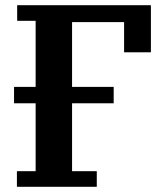

<svg xmlns="http://www.w3.org/2000/svg" viewBox="-20 -718 630 738"><path d="M45 -60H117V-321H34V-384H117V-638H46V-698H560V-517H457V-633H257V-384H417V-321H257V-60H352V0H45Z"/></svg>

Font: IBM Plex Serif SmBld
Style: Regular
Weight: 600
Designer: Mike Abbink, Paul van der Laan, Pieter van Rosmalen
Foundry: Bold Monday
Version: Version 3.001